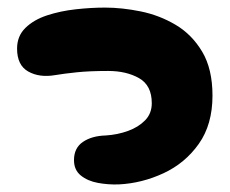

<svg xmlns="http://www.w3.org/2000/svg" viewBox="-20 -503 605 506"><path d="M293 -17Q265 -16 238 -21Q211 -26 193 -40.5Q175 -55 175 -81Q175 -113 198.5 -129Q222 -145 259 -146Q290 -148 317.5 -158Q345 -168 362.5 -186Q380 -204 380 -231Q380 -278 346.5 -297Q313 -316 265 -316Q216 -316 182.5 -312.5Q149 -309 125 -305Q84 -298 54.5 -314.5Q25 -331 25 -375Q25 -408 47 -429.5Q69 -451 104 -462.5Q139 -474 179.5 -478.5Q220 -483 257 -483Q301 -483 350.5 -473Q400 -463 443 -437.5Q486 -412 513 -366.5Q540 -321 540 -251Q540 -175 504 -124Q468 -73 411 -46.5Q354 -20 293 -17Z"/></svg>

Font: Cherry Bomb One
Style: Regular
Weight: 400
Designer: satsuyako
Foundry: satsuyako
Version: Version 4.100; ttfautohint (v1.8.3)